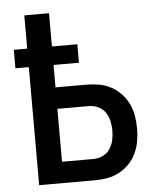

<svg xmlns="http://www.w3.org/2000/svg" viewBox="-53 -781 705 828"><g transform="rotate(-5 300.0 -367.5)"><path d="M83 0V-511H25V-591H83V-735H190V-591H300V-511H190V-414H326Q353 -414 380 -409Q407 -404 431 -391Q455 -378 474 -357.5Q493 -337 504.5 -312.5Q516 -288 520.5 -261Q525 -234 525 -207Q525 -180 520.5 -153Q516 -126 504.5 -101Q493 -76 474 -56Q455 -36 431 -23Q407 -10 380 -5Q353 0 326 0ZM326 -92Q347 -92 366.5 -101Q386 -110 397.5 -127.5Q409 -145 413.5 -165.5Q418 -186 418 -207Q418 -228 413.5 -248.5Q409 -269 397.5 -286Q386 -303 366.5 -312Q347 -321 326 -321H190V-92Z"/></g></svg>

Font: Iosevka Custom SmBdEx
Style: Regular
Weight: 600
Width: 7
Monospace: yes
Designer: Belleve Invis
Foundry: Belleve Invis
Version: Version 11.2.4; ttfautohint (v1.8.4)